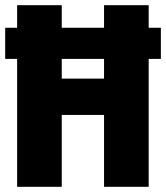

<svg xmlns="http://www.w3.org/2000/svg" viewBox="-20 -720 640 740"><path d="M46 0V-493H0V-613H46V-700H218V-613H381V-700H553V-613H600V-493H553V0H381V-277H218V0ZM218 -417H381V-493H218Z"/></svg>

Font: Red Hat Mono
Style: Bold
Weight: 700
Monospace: yes
Designer: Pentagram, MCKL
Foundry: Pentagram, MCKL
Version: Version 1.023; ttfautohint (v1.8.3)